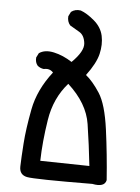

<svg xmlns="http://www.w3.org/2000/svg" viewBox="-53 -785 607 832"><g transform="rotate(5 250.0 -369.0)"><path d="M379.9 2Q128.9 3.9 95.2 -2.9Q61.5 -9.8 62.5 -46.4Q63.5 -83 67.9 -146.5Q72.3 -210 88.9 -296.9Q105.5 -383.8 168 -463.9Q152.3 -481.4 127 -475.6Q111.3 -477.5 99.6 -487.3Q87.9 -501 89.8 -522.5L99.6 -542Q125 -559.6 165 -550.8Q205.1 -542 244.1 -516.6Q295.9 -567.4 292 -602.1Q288.1 -636.7 266.1 -649.4Q244.1 -662.1 224.6 -673.8Q210.9 -689.5 212.9 -712.9L222.7 -732.4Q240.2 -746.1 264.6 -742.2Q292 -732.4 324.2 -705.1Q356.4 -677.7 364.3 -640.6Q372.1 -603.5 362.3 -562Q352.5 -520.5 311.5 -465.8Q341.8 -441.4 372.6 -394Q403.3 -346.7 418 -238.3Q432.6 -129.9 440.4 -19.5Q433.6 12.7 379.9 2ZM360.4 -74.2Q350.6 -165 336.9 -254.4Q323.2 -343.8 238.3 -420.9Q178.7 -353.5 163.6 -257.3Q148.4 -161.1 146.5 -78.1Z"/></g></svg>

Font: JasonHandwriting1
Style: Regular
Weight: 400
Version: Version 1.48.20